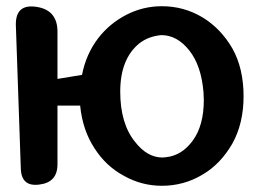

<svg xmlns="http://www.w3.org/2000/svg" viewBox="-20 -587 834 618"><path d="M31 -507Q30 -575 97 -565Q165 -555 165 -485V-333L244 -346Q257 -413 296 -464Q333 -512 388 -540Q441 -567 501 -567Q572 -567 632 -531Q691 -495 728 -431Q764 -367 764 -277Q764 -190 728 -125Q690 -59 632 -25Q572 11 501 11Q436 11 379 -21Q321 -52 284 -110Q265 -139 253.5 -173Q242 -207 238 -247H165V-58Q165 0 107 7Q49 15 47 -44ZM503 -80 514 -81Q565 -86 600.5 -134.5Q636 -183 636 -265L635 -290Q628 -376 589 -425Q550 -474 499 -474Q457 -470 428 -447Q367 -397 367 -292Q367 -189 415 -130Q454 -80 503 -80Z"/></svg>

Font: MaokenZhuyuanTi
Style: Regular
Weight: 400
Designer: Fontworks Inc & LongZhuTi team: ZERO子、时光羊、荆南、频凡、刘鹏、Little White Dog、帆影Magmeta、奈白不弍、白日月球、ChaoTawei、雨三（排名不分先后）
Version: Version 1.000; 20230222